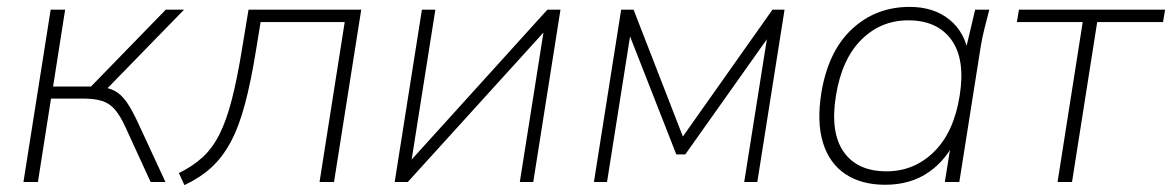

<svg xmlns="http://www.w3.org/2000/svg" viewBox="-20 -528 3400 557"><path d="M48 0 127 -500H169L134 -277H244L461 -500H514L285 -265L266 -277Q295 -274 313.5 -264Q332 -254 348 -231Q364 -208 384 -164L460 0H417L344 -159Q329 -192 313.5 -210Q298 -228 276.5 -235Q255 -242 221 -242H128L90 0Z M515 9 499 -26Q540 -46 568.5 -72.5Q597 -99 617 -139Q637 -179 652.5 -239Q668 -299 682 -385L701 -500H1028L949 0H907L980 -464H736L723 -384Q708 -291 690.5 -225.5Q673 -160 649 -115.5Q625 -71 592.5 -41.5Q560 -12 515 9Z M1125 0 1204 -500H1243L1169 -32L1146 -34L1568 -500H1606L1527 0H1488L1562 -468L1586 -466L1163 0Z M1703 0 1782 -500H1818L1961 -132L2221 -500H2256L2177 0H2139L2211 -454H2233L1968 -80H1942L1795 -455H1813L1741 0Z M2548 8Q2479 8 2432.5 -23Q2386 -54 2367.5 -114Q2349 -174 2363 -260Q2383 -380 2452 -444Q2521 -508 2619 -508Q2689 -508 2734.5 -471Q2780 -434 2790 -369H2778L2809 -500H2850Q2843 -472 2836 -445Q2829 -418 2825 -392L2763 0H2721L2742 -131H2756Q2728 -66 2675 -29Q2622 8 2548 8ZM2552 -31Q2632 -31 2689.5 -87.5Q2747 -144 2764 -250Q2781 -356 2740 -412.5Q2699 -469 2615 -469Q2535 -469 2478.5 -412.5Q2422 -356 2405 -250Q2388 -144 2427.5 -87.5Q2467 -31 2552 -31Z M3048 0 3121 -464H2930L2936 -500H3360L3354 -464H3163L3090 0Z"/></svg>

Font: Mulish ExtraLight
Style: Italic
Weight: 200
Italic angle: -9°
Designer: Vernon Adams
Foundry: Vernon Adams
Version: Version 3.603